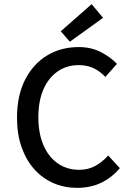

<svg xmlns="http://www.w3.org/2000/svg" viewBox="-20 -894 640 926"><path d="M352 12Q291 12 238.5 -10.5Q186 -33 146.5 -76.5Q107 -120 84.5 -183Q62 -246 62 -326Q62 -433 101 -509.5Q140 -586 207 -626.5Q274 -667 360 -667Q420 -667 467 -642.5Q514 -618 544 -586L488 -523Q463 -550 431.5 -565Q400 -580 360 -580Q302 -580 258 -549.5Q214 -519 189.5 -463Q165 -407 165 -329Q165 -251 189.5 -194Q214 -137 258.5 -106Q303 -75 362 -75Q405 -75 439 -93.5Q473 -112 502 -144L558 -83Q520 -38 469 -13Q418 12 352 12ZM317 -693 273 -743 422 -874 477 -808Z"/></svg>

Font: Source Code Pro ExtraLight Medium
Style: Regular
Weight: 500
Monospace: yes
Version: Version 1.018;hotconv 1.0.116;makeotfexe 2.5.65601